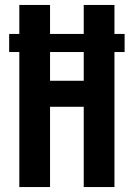

<svg xmlns="http://www.w3.org/2000/svg" viewBox="-20 -755 540 775"><path d="M58 0V-545H17V-618H58V-735H182V-618H318V-735H442V-618H483V-545H442V0H318V-324H182V0ZM182 -429H318V-545H182Z"/></svg>

Font: Iosevka Curly Extrabold
Style: Regular
Weight: 800
Monospace: yes
Designer: Belleve Invis
Foundry: Belleve Invis
Version: Version 22.1.2; ttfautohint (v1.8.4)